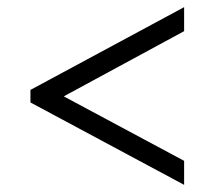

<svg xmlns="http://www.w3.org/2000/svg" viewBox="-20 -626 599 536"><path d="M494 -110V-177L158 -357L494 -539V-606L65 -375V-340Z"/></svg>

Font: Noto Serif Thai
Style: Regular
Weight: 400
Designer: Monotype Design Team
Foundry: Monotype Imaging Inc.
Version: Version 1.901